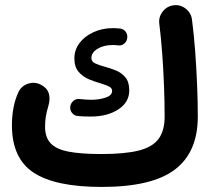

<svg xmlns="http://www.w3.org/2000/svg" viewBox="-20 -678 836 755"><path d="M26.9 -185.5Q26.9 -260.7 52.7 -316.4Q64.5 -340.3 90.3 -348.9Q116.2 -357.4 140.1 -345.2Q188.5 -321.3 169.4 -258.3Q157.2 -220.2 157.2 -180.2Q157.2 -138.2 179 -114.7Q200.7 -91.3 249.3 -81.8Q297.9 -72.3 378.9 -72.3Q470.7 -72.3 525.1 -85.9Q579.6 -99.6 603.5 -131.8Q627.4 -164.1 627.4 -219.2Q627.4 -274.9 625 -338.9Q622.6 -402.8 617.9 -466.6Q613.3 -530.3 606.4 -584.5Q603 -610.8 619.6 -632.3Q636.2 -653.8 662.6 -657.2Q689 -660.6 710.2 -644Q731.4 -627.4 734.9 -601.1Q742.7 -541.5 747.6 -475.3Q752.4 -409.2 755.1 -343.5Q757.8 -277.8 757.8 -219.2Q757.8 -79.6 667.7 -11.2Q577.6 57.1 379.9 57.1Q197.8 57.1 112.3 1Q26.9 -55.2 26.9 -185.5ZM480.5 -529.3Q479 -515.6 469 -506.8Q459 -498 444.8 -499.5Q434.6 -501 424.3 -501Q387.7 -501 363.5 -486.1Q339.4 -471.2 339.4 -449.7Q339.4 -435.5 354.2 -428.7Q369.1 -421.9 390.6 -416Q411.6 -410.6 434.3 -401.6Q457 -392.6 472.7 -374.3Q488.3 -356 488.3 -322.3Q488.3 -275.9 445.3 -247.8Q402.3 -219.7 336.9 -219.7Q321.8 -219.7 309.1 -220.2Q296.4 -220.7 285.6 -221.7Q272 -223.1 263.2 -234.1Q254.4 -245.1 256.3 -258.8Q258.3 -272.9 269 -281.7Q279.8 -290.5 293.9 -288.6Q304.2 -287.6 315.4 -286.6Q326.7 -285.6 338.4 -285.6Q369.6 -285.6 395.3 -294.2Q420.9 -302.7 420.9 -320.8Q420.9 -332 407.7 -338.4Q394.5 -344.7 374.5 -350.6Q353.5 -356.4 329.8 -366.2Q306.2 -376 289.3 -395.3Q272.5 -414.6 272.5 -448.7Q272.5 -481.9 292.7 -508.8Q313 -535.6 347.7 -551.5Q382.3 -567.4 424.3 -567.4Q435.5 -567.4 450.7 -565.9Q464.8 -564.9 473.4 -554.2Q481.9 -543.5 480.5 -529.3Z"/></svg>

Font: Mikhak Bold
Style: Regular
Weight: 700
Designer: Amin Abedi
Version: Version 3.3